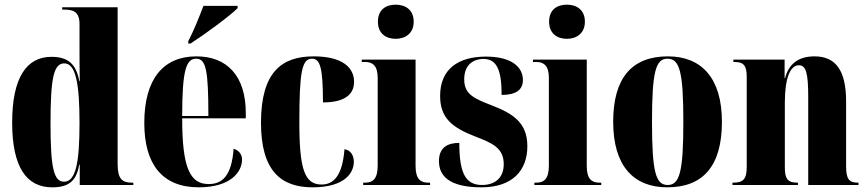

<svg xmlns="http://www.w3.org/2000/svg" viewBox="-20 -791 3711 821"><path d="M203 10C282 10 307 -24 319 -87H321V0H550V-10H543C502 -10 483 -27 483 -89V-760H246V-750H254C290 -750 320 -743 320 -689V-588C320 -549 320 -505 321 -444H319C306 -517 271 -548 200 -548C94 -548 32 -460 32 -267C32 -75 94 10 203 10ZM254 -14C210 -14 196 -72 196 -264C196 -459 210 -520 255 -520C305 -520 320 -429 320 -265C320 -99 305 -14 254 -14Z M785 -615V-605H795C854 -643 961 -721 996 -756V-766H850C833 -721 807 -656 785 -615ZM830 10C964 10 1015 -54 1015 -109C1015 -133 999 -149 979 -155C970 -36 929 -4 872 -4C792 -4 759 -74 759 -285H1031V-308C1031 -466 951 -550 820 -550C678 -550 597 -453 597 -265C597 -91 672 10 830 10ZM871 -295H759C759 -491 776 -540 819 -540C861 -540 871 -491 871 -295Z M1316 10C1458 10 1493 -55 1493 -99C1493 -126 1480 -149 1453 -153C1444 -37 1405 -2 1355 -2C1283 -2 1260 -66 1260 -267C1260 -484 1271 -540 1314 -540C1348 -540 1361 -505 1361 -353C1477 -353 1494 -406 1494 -441C1494 -503 1443 -550 1321 -550C1185 -550 1096 -483 1096 -266C1096 -59 1183 10 1316 10Z M1672 -625C1714 -625 1749 -649 1749 -698C1749 -749 1714 -771 1672 -771C1629 -771 1596 -749 1596 -698C1596 -649 1629 -625 1672 -625ZM1533 0H1819V-10H1810C1779 -10 1757 -25 1757 -81V-536H1527V-526H1542C1572 -526 1595 -511 1595 -459V-83C1595 -26 1574 -10 1542 -10H1533Z M2039 10C2169 10 2235 -60 2235 -166C2235 -266 2174 -305 2084 -340C2006 -370 1965 -388 1965 -452C1965 -519 2010 -539 2047 -539C2102 -539 2125 -496 2125 -385C2188 -385 2216 -408 2216 -449C2216 -501 2172 -549 2058 -549C1940 -549 1862 -496 1862 -381C1862 -287 1912 -246 2013 -207C2082 -180 2134 -160 2134 -89C2134 -29 2095 0 2041 0C1971 0 1944 -50 1944 -180C1896 -180 1857 -162 1857 -102C1857 -41 1898 10 2039 10Z M2404 -625C2446 -625 2481 -649 2481 -698C2481 -749 2446 -771 2404 -771C2361 -771 2328 -749 2328 -698C2328 -649 2361 -625 2404 -625ZM2265 0H2551V-10H2542C2511 -10 2489 -25 2489 -81V-536H2259V-526H2274C2304 -526 2327 -511 2327 -459V-83C2327 -26 2306 -10 2274 -10H2265Z M2833 10C2987 10 3067 -82 3067 -270C3067 -458 2979 -550 2836 -550C2682 -550 2602 -458 2602 -270C2602 -82 2689 10 2833 10ZM2835 0C2784 0 2768 -55 2768 -270C2768 -485 2784 -540 2834 -540C2886 -540 2902 -485 2902 -270C2902 -55 2886 0 2835 0Z M3112 0H3392V-10H3389C3349 -10 3336 -26 3336 -75V-352C3336 -457 3359 -512 3396 -512C3426 -512 3436 -480 3436 -377V0H3651V-10H3647C3610 -10 3598 -27 3598 -80V-357C3598 -492 3552 -550 3463 -550C3390 -550 3352 -514 3337 -457H3335V-536H3116V-526H3120C3160 -526 3173 -511 3173 -462V-78C3173 -26 3159 -10 3116 -10H3112Z"/></svg>

Font: Noto Serif Display ExtraCondensed Black
Style: Regular
Weight: 900
Width: 2
Designer: Monotype Design Team
Foundry: Monotype Imaging Inc.
Version: Version 2.009